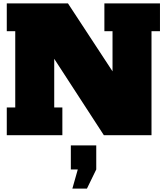

<svg xmlns="http://www.w3.org/2000/svg" viewBox="-20 -798 982 1133"><path d="M596 -778H924V-614H874V0H593L300 -451V-164H348V0H20V-164H70V-614H20V-778H381L644 -377V-614H596ZM407 315 439 202H398V60H548V202L493 315Z"/></svg>

Font: Alfa Slab One
Style: Regular
Weight: 400
Designer: JM Sole
Foundry: JM Sole
Version: Version 2.000